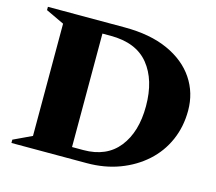

<svg xmlns="http://www.w3.org/2000/svg" viewBox="-96 -779 1012 899"><g transform="rotate(15 410.0 -330.0)"><path d="M30 0V-16L119 -58V-602L30 -644V-660H402Q526 -660 612.5 -621Q699 -582 744.5 -514Q790 -446 790 -360Q790 -282 761 -216Q732 -150 678.5 -102Q625 -54 553 -27Q481 0 395 0ZM349 -605H309V-55H364Q476 -55 535 -129.5Q594 -204 594 -329Q594 -456 533.5 -530.5Q473 -605 349 -605Z"/></g></svg>

Font: Spectral ExtraBold
Style: Regular
Weight: 800
Designer: Jean-Baptiste Levee
Foundry: Production Type
Version: Version 2.001